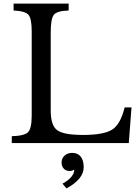

<svg xmlns="http://www.w3.org/2000/svg" viewBox="-20 -790 767 1060"><path d="M706 -197 691 0H45V-38Q115 -40 135 -60.5Q155 -81 155 -152V-618Q155 -688 137 -708.5Q119 -729 55 -732V-770H359V-732Q295 -730 277.5 -708.5Q260 -687 260 -611V-180Q260 -97 296 -71Q332 -45 438 -45Q554 -45 600 -75Q646 -105 668 -197ZM347 250 325 224Q390 188 390 146Q380 154 364 154Q344 154 332 141Q320 128 320 107Q320 84 336.5 69Q353 54 379 54Q409 54 425.5 74.5Q442 95 442 133Q442 199 347 250Z"/></svg>

Font: Libre Baskerville
Style: Regular
Weight: 400
Designer: Pablo Impallari, Rodrigo Fuenzalida
Foundry: Pablo Impallari, Rodrigo Fuenzalida
Version: Version 1.000